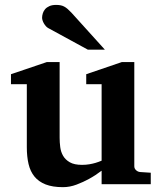

<svg xmlns="http://www.w3.org/2000/svg" viewBox="-20 -754 660 786"><path d="M396 0V-55.2Q371.1 -36.1 344.2 -21.5Q321.3 -8.8 293.5 1.7Q265.6 12.2 237.8 12.2Q195.3 12.2 166.7 1Q138.2 -10.3 121.1 -31.2Q104 -52.2 96.9 -82.5Q89.8 -112.8 89.8 -150.9V-409.2H24.9V-450.2L171.9 -500H224.1V-189.9Q224.1 -171.4 226.6 -151.9Q229 -132.3 238.3 -116.2Q247.6 -100.1 265.9 -89.6Q284.2 -79.1 315.9 -79.1Q331.5 -79.1 345.9 -81.5Q360.4 -84 371.6 -87.4Q384.3 -91.3 396 -96.2V-409.2H333V-450.2L479 -500H529.8V-73.2Q529.8 -64 536.9 -57.4Q543.9 -50.8 553.2 -49.8L597.2 -46.9V0ZM339.4 -550.8 177.2 -639.2Q171.9 -642.1 167.5 -647.2Q163.1 -652.3 159.7 -658.2Q156.2 -664.1 154.3 -670.2Q152.3 -676.3 152.3 -681.2Q152.3 -689.9 155.3 -699.5Q158.2 -709 164.8 -716.6Q171.4 -724.1 182.4 -729Q193.4 -733.9 209.5 -733.9Q219.7 -733.9 227.5 -732.4Q235.4 -731 242.4 -727.3Q249.5 -723.6 256.6 -717.5Q263.7 -711.4 272.5 -702.1L409.2 -550.8Z"/></svg>

Font: Charis SIL Afr
Style: Bold
Weight: 700
Foundry: SIL International
Version: Version 5.000